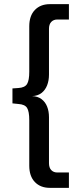

<svg xmlns="http://www.w3.org/2000/svg" viewBox="-20 -725 369 925"><path d="M220 180Q175 180 148 152Q121 124 121 73V-146Q121 -188 110.5 -205Q100 -222 69 -224L40 -227V-299L69 -301Q100 -303 110.5 -320.5Q121 -338 121 -379V-598Q121 -649 148 -677Q175 -705 220 -705H312V-631H256Q238 -631 227 -619.5Q216 -608 216 -586V-366Q216 -337 207 -314Q198 -291 180 -277Q162 -263 135 -262Q162 -261 180 -247.5Q198 -234 207 -211.5Q216 -189 216 -160V61Q216 83 227 94.5Q238 106 256 106H312V180Z"/></svg>

Font: Nunito Sans 10pt Condensed SemiBold
Style: Regular
Weight: 600
Width: 3
Designer: Vernon Adams
Foundry: Vernon Adams
Version: Version 3.101;gftools[0.9.27]